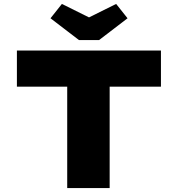

<svg xmlns="http://www.w3.org/2000/svg" viewBox="-20 -957 905 977"><path d="M322 0V-516H66V-700H799V-516H538V0ZM382 -753 237 -864 295 -937 448 -861H418L571 -937L629 -864L484 -753Z"/></svg>

Font: Lexend Giga Black
Style: Regular
Weight: 900
Designer: Bonnie Shaver-Troup, Thomas Jockin
Foundry: Lexend
Version: Version 1.007